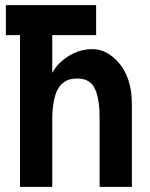

<svg xmlns="http://www.w3.org/2000/svg" viewBox="-20 -730 587 750"><path d="M184.1 0V-261.7C184.1 -287.6 186 -310.5 189.5 -330.1C192.9 -349.6 197.3 -364.7 203.1 -376.5C209 -388.2 215.8 -397.5 224.6 -404.8C233.4 -412.1 242.2 -417 251 -419.4C259.8 -421.9 270 -423.3 281.2 -423.3C292.5 -423.3 302.2 -421.9 310.5 -419.4C318.8 -417 327.1 -412.1 335 -405.3C342.8 -398.4 348.6 -388.7 353.5 -377C358.4 -365.2 362.3 -349.6 365.2 -330.6C368.2 -311.5 369.1 -288.6 369.1 -262.2V0H495.1V-326.2C495.1 -359.4 490.7 -389.6 481.4 -417.5C472.2 -445.3 459.5 -467.3 444.3 -484.4C429.2 -501.5 413.1 -515.1 395.5 -524.4C377.9 -533.7 359.9 -538.1 341.8 -538.1C308.1 -538.1 277.3 -529.3 249 -511.7C220.7 -494.1 198.7 -472.2 184.1 -445.3V-592.8H355.5V-710H2.9V-592.8H58.1V0Z"/></svg>

Font: Tuffy
Style: Bold
Weight: 700
Designer: Thatcher Ulrich, Karoly Barta, Michael Everson
Version: Version 001.270